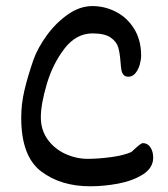

<svg xmlns="http://www.w3.org/2000/svg" viewBox="-20 -619 565 645"><path d="M290.5 -598.6Q332 -598.6 369.6 -579.3Q407.2 -560.1 430.7 -522.2Q454.1 -484.4 454.1 -432.1Q454.1 -418.5 449.5 -401.9Q444.8 -385.3 435.1 -373.3Q425.3 -361.3 411.6 -361.3Q400.4 -361.3 395 -367.7Q389.6 -374 387.9 -383.8Q386.2 -393.6 384.8 -411.1Q382.8 -440.4 377.2 -459.7Q371.6 -479 351.6 -492.9Q331.5 -506.8 291 -506.8Q235.8 -506.8 196.5 -455.6Q157.2 -404.3 137.2 -336.7Q117.2 -269 117.2 -225.1Q117.2 -182.1 140.1 -150.4Q163.1 -118.7 199.5 -102.1Q235.8 -85.4 274.9 -85.4Q310.1 -85.4 352.5 -91.1Q395 -96.7 421.4 -108.4Q439 -125 447.5 -131.6Q456.1 -138.2 460 -138.2Q475.6 -138.2 485.1 -124.3Q494.6 -110.4 494.6 -89.4Q494.6 -55.2 460.7 -33.4Q426.8 -11.7 378.2 -2.4Q329.6 6.8 283.2 6.8Q183.6 6.8 117.4 -43.9Q51.3 -94.7 51.3 -223.6Q51.3 -269.5 62 -315.4Q72.8 -361.3 92.3 -418Q106.4 -457.5 136.7 -499.5Q167 -541.5 207.5 -570.1Q248 -598.6 290.5 -598.6Z"/></svg>

Font: Dekko
Style: Regular
Weight: 400
Designer: Multiple
Foundry: Sorkin Type
Version: Version 2.001